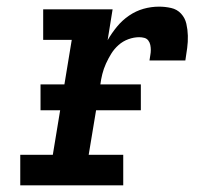

<svg xmlns="http://www.w3.org/2000/svg" viewBox="-20 -558 640 578"><path d="M41 0V-92H139L196 -438H110V-530H319L304 -437Q316 -458 332 -477.5Q348 -497 368.5 -511Q389 -525 412 -531.5Q435 -538 459 -538Q477 -538 495 -534Q513 -530 525 -517Q537 -504 541 -486.5Q545 -469 545.5 -450.5Q546 -432 543.5 -413.5Q541 -395 538 -376H430Q431 -384 432.5 -392Q434 -400 434 -407.5Q434 -415 432.5 -422.5Q431 -430 426.5 -436Q422 -442 414.5 -444Q407 -446 399 -446Q383 -446 366.5 -440Q350 -434 337 -422.5Q324 -411 315 -396.5Q306 -382 299 -366.5Q292 -351 288 -335Q284 -319 282 -303L247 -92H351V0ZM102 -226V-304H404V-226Z"/></svg>

Font: Iosevka Curly Slab SmBdExObl
Style: Regular
Weight: 600
Width: 7
Italic angle: -9°
Monospace: yes
Designer: Belleve Invis
Foundry: Belleve Invis
Version: Version 11.1.0; ttfautohint (v1.8.3)